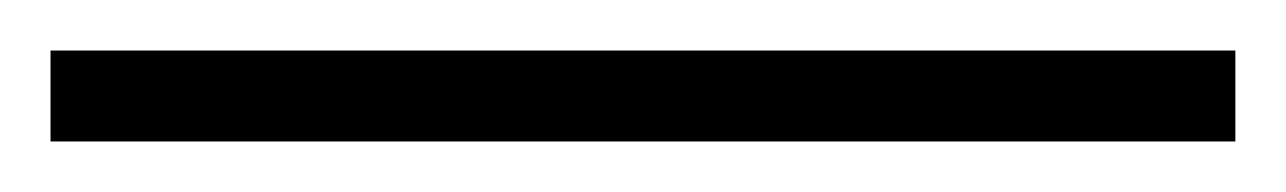

<svg xmlns="http://www.w3.org/2000/svg" viewBox="-25 63 509 76"><path d="M-5 119V83H464V119Z"/></svg>

Font: Noto Serif Tibetan ExtraLight
Style: Regular
Weight: 200
Designer: Monotype Design Team
Foundry: Monotype Imaging Inc.
Version: Version 2.103; ttfautohint (v1.8.4.7-5d5b)